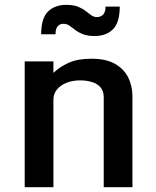

<svg xmlns="http://www.w3.org/2000/svg" viewBox="-20 -777 648 797"><path d="M82.5 -522H201.7V-474.6Q229.5 -500.5 266.1 -516.8Q302.7 -533.2 359.9 -533.2Q420.4 -533.2 457.8 -511.7Q495.1 -490.2 512.5 -454.8Q529.8 -419.4 529.8 -376V0H410.6V-373Q410.6 -399.9 396.5 -415.3Q382.3 -430.7 359.9 -437Q337.4 -443.4 313 -443.4Q281.7 -443.4 256.6 -433.6Q231.4 -423.8 216.6 -405.8Q201.7 -387.7 201.7 -362.3V0H82.5ZM373 -627.4Q343.8 -627.4 324.5 -635Q305.2 -642.6 292.2 -652.8Q279.3 -663.1 268.1 -670.7Q256.8 -678.2 242.7 -678.2Q228.5 -678.2 219.5 -668Q210.4 -657.7 210.4 -634.8H150.9Q150.9 -700.7 179 -728.8Q207 -756.8 254.9 -756.8Q284.7 -756.8 303.5 -749.3Q322.3 -741.7 335 -731.7Q347.7 -721.7 358.4 -713.9Q369.1 -706.1 382.8 -706.1Q397.9 -706.1 408 -716.3Q418 -726.6 418 -749.5H477.1Q477.1 -683.6 449 -655.5Q420.9 -627.4 373 -627.4Z"/></svg>

Font: Monda SemiBold
Style: Regular
Weight: 600
Designer: Vernon Adams
Foundry: Vernon Adams
Version: Version 2.200